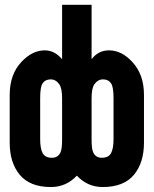

<svg xmlns="http://www.w3.org/2000/svg" viewBox="-20 -752 626 782"><path d="M191.4 -109.4Q216.3 -109.4 226.6 -131.8Q232.9 -145 232.9 -185.1V-351.6Q232.9 -393.1 221.2 -409.2Q207 -428.7 186.5 -428.7Q164.1 -428.7 153.3 -412.1Q143.6 -397.9 143.6 -351.6V-185.1Q143.6 -147 153.8 -127.9Q164.1 -109.4 191.4 -109.4ZM394.5 -109.4Q421.9 -109.4 432.1 -127.9Q442.4 -147 442.4 -185.1V-351.6Q442.4 -397.9 432.6 -412.1Q421.9 -428.7 399.4 -428.7Q378.9 -428.7 364.7 -409.2Q353 -393.1 353 -351.6V-185.1Q353 -145 359.4 -131.8Q369.6 -109.4 394.5 -109.4ZM232.9 -732.4H353V-510.7Q379.9 -546.9 424.3 -546.9Q475.6 -546.9 519 -499.5Q566.4 -448.7 566.4 -365.7V-170.9Q566.4 -89.8 525.9 -40.5Q484.4 9.8 398.4 9.8Q336.4 9.8 293 -36.6Q249.5 9.8 187.5 9.8Q101.6 9.8 60.1 -40.5Q19.5 -89.8 19.5 -170.9V-365.7Q19.5 -448.7 66.9 -499.5Q111.3 -546.9 162.1 -546.9Q202.6 -546.9 232.9 -510.7Z"/></svg>

Font: Consola Mono
Style: Bold
Weight: 700
Monospace: yes
Designer: Wojciech Kalinowski "wmk69" (wmk69@o2.pl)
Foundry: Wojciech Kalinowski "wmk69" (wmk69@o2.pl)
Version: Version 2.1.0